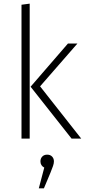

<svg xmlns="http://www.w3.org/2000/svg" viewBox="-20 -761 474 1054"><path d="M143 -741V0H98V-735ZM405 -522 200 -287 426 0H373L148 -285L353 -522ZM276 125Q276 136 271 150.5Q266 165 257 187L221 273H193L223 159Q202 148 202 125Q202 109 212 98.5Q222 88 239 88Q256 88 266 98.5Q276 109 276 125Z"/></svg>

Font: Fira Sans Condensed ExtraLight
Style: Regular
Weight: 275
Width: 3
Designer: Carrois Corporate & Edenspiekermann AG
Foundry: Carrois Corporate GbR & Edenspiekermann AG
Version: Version 4.203